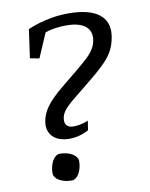

<svg xmlns="http://www.w3.org/2000/svg" viewBox="-86 -826 702 899"><g transform="rotate(-10 264.5 -376.5)"><path d="M265.6 -370.1Q231 -342.8 214.1 -322.5Q197.3 -302.2 194.8 -281.2Q191.9 -259.3 202.4 -248.3Q212.9 -237.3 234.4 -237.3Q248 -237.3 260.7 -239.5Q273.4 -241.7 283.2 -244.6Q294.4 -248 304.2 -252.4L297.4 -208Q286.1 -201.2 271.5 -195.8Q258.8 -190.9 241.9 -187.3Q225.1 -183.6 204.6 -183.6Q182.6 -183.6 163.3 -189.5Q144 -195.3 130.4 -207.5Q116.7 -219.7 110.1 -237.8Q103.5 -255.9 106.9 -280.8Q109.4 -298.3 116.5 -315.4Q123.5 -332.5 136.2 -350.3Q148.9 -368.2 168 -387.2Q187 -406.2 213.9 -428.2L297.4 -496.6Q322.3 -517.1 339.8 -533Q357.4 -548.8 368.9 -563.2Q380.4 -577.6 386.5 -591.6Q392.6 -605.5 395 -621.6Q397.5 -639.6 392.8 -655.5Q388.2 -671.4 374.8 -683.3Q361.3 -695.3 338.6 -702.1Q315.9 -709 281.7 -709Q258.3 -709 239.5 -706.5Q220.7 -704.1 208 -701.2Q192.4 -697.8 181.2 -693.4L131.8 -578.6L87.9 -586.9L106.9 -722.2Q131.3 -733.4 161.6 -742.2Q188 -750 223.6 -756.3Q259.3 -762.7 303.2 -762.7Q351.1 -762.7 387 -753.7Q422.9 -744.6 445.8 -727.1Q468.8 -709.5 478.3 -684.1Q487.8 -658.7 483.4 -626Q479.5 -598.1 470.9 -575.7Q462.4 -553.2 446.8 -532Q431.2 -510.7 407.2 -488.3Q383.3 -465.8 348.6 -437.5ZM98.6 -38.6Q98.6 -55.2 102.5 -70.6Q106.4 -85.9 113 -97.4Q119.6 -108.9 128.7 -115.7Q137.7 -122.6 147.9 -122.6Q165.5 -122.6 180.7 -118.7Q195.8 -114.7 207.3 -107.7Q218.8 -100.6 225.1 -91.6Q231.4 -82.5 231.4 -72.3Q231.4 -55.7 227.5 -40.8Q223.6 -25.9 217 -14.4Q210.4 -2.9 201.2 3.9Q191.9 10.7 181.6 10.7Q164.1 10.7 148.9 6.8Q133.8 2.9 122.6 -3.7Q111.3 -10.3 105 -19.3Q98.6 -28.3 98.6 -38.6Z"/></g></svg>

Font: Noticia Text
Style: Italic
Weight: 400
Italic angle: -8°
Designer: JM Sole
Foundry: JM Sole
Version: Version 1.003